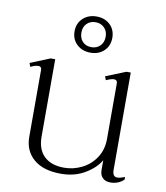

<svg xmlns="http://www.w3.org/2000/svg" viewBox="-79 -749 715 826"><g transform="rotate(10 278.5 -336.5)"><path d="M194 -604Q194 -639 217.5 -661Q241 -683 277 -683Q313 -683 336 -661Q359 -639 359 -604Q359 -569 336 -547Q313 -525 277 -525Q241 -525 217.5 -547Q194 -569 194 -604ZM224 -604Q224 -579 238.5 -564Q253 -549 277 -549Q300 -549 315 -564Q330 -579 330 -604Q330 -628 315 -643Q300 -658 277 -658Q254 -658 239 -643.5Q224 -629 224 -604ZM517 -24V-13Q493 10 458 10Q437 10 424.5 -2Q412 -14 412 -37V-79Q392 -44 347 -17Q302 10 242 10Q165 10 123 -26Q81 -62 81 -123V-415Q81 -430 67 -430Q53 -430 33 -420L27 -436L113 -471H133V-133Q133 -77 164 -47.5Q195 -18 251 -18Q292 -18 329 -36.5Q366 -55 389 -90Q412 -125 412 -172V-415Q412 -430 397 -430Q386 -430 363 -420L357 -436L444 -471H463V-46Q463 -16 484 -16Q495 -16 517 -24Z"/></g></svg>

Font: Taviraj ExtraLight
Style: Regular
Weight: 200
Designer: Katatrad Team
Foundry: CadsonDemak
Version: Version 1.030